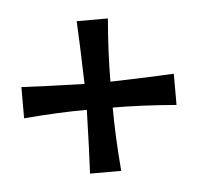

<svg xmlns="http://www.w3.org/2000/svg" viewBox="-32 -413 337 325"><g transform="rotate(-5 136.0 -250.5)"><path d="M157 -229Q157 -181 162 -121H109Q111 -157 113 -229Q66 -229 6 -224V-277Q43 -275 113 -273Q111 -343 109 -380H162Q157 -320 157 -273Q229 -275 265 -277V-224Q205 -229 157 -229Z"/></g></svg>

Font: Ruslan Display
Style: Regular
Weight: 400
Designer: Denis Masharov, Vladimir Rabdu
Foundry: Denis Masharov, Vladimir Rabdu
Version: Version 1.000; ttfautohint (v1.4.1)